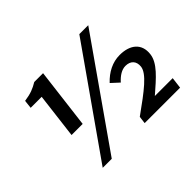

<svg xmlns="http://www.w3.org/2000/svg" viewBox="-136 -913 1172 1172"><g transform="rotate(-45 450.0 -327.0)"><path d="M176 -264H272L320 -654H244C207 -632 179 -620 123 -612L117 -558H212ZM247 12 722 -666H645L169 12ZM543 0H849L858 -73H704C788 -146 857 -204 865 -273C875 -356 819 -402 729 -402C667 -402 611 -373 565 -324L615 -278C643 -309 674 -330 707 -330C751 -330 776 -303 771 -259C764 -205 682 -143 549 -48Z"/></g></svg>

Font: Falling Sky
Style: ExtObl
Weight: 400
Designer: Paul D. Hunt
Foundry: Adobe Systems Incorporated
Version: Version 1.02